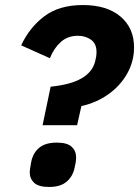

<svg xmlns="http://www.w3.org/2000/svg" viewBox="-20 -730 552 762"><path d="M286 -233H149L181 -386Q261 -394 304.5 -419.5Q348 -445 358 -488Q360 -495 361.5 -504.5Q363 -514 363 -524Q363 -557 341 -572.5Q319 -588 289 -588Q249 -588 221.5 -563.5Q194 -539 178 -499L64 -550Q97 -621 156 -665.5Q215 -710 309 -710Q404 -710 458 -664.5Q512 -619 512 -542Q512 -486 484.5 -437.5Q457 -389 409.5 -355.5Q362 -322 303 -309ZM175 12Q133 12 115.5 -4.5Q98 -21 98 -46Q98 -51 99 -58.5Q100 -66 104 -88Q111 -123 135.5 -143.5Q160 -164 205 -164Q247 -164 264.5 -147.5Q282 -131 282 -106Q282 -102 281.5 -94Q281 -86 276 -64Q269 -30 244.5 -9Q220 12 175 12Z"/></svg>

Font: IBM Plex Sans
Style: Italic
Weight: 400
Italic angle: -11.31°
Designer: Mike Abbink, Paul van der Laan, Pieter van Rosmalen
Foundry: Bold Monday
Version: Version 3.201